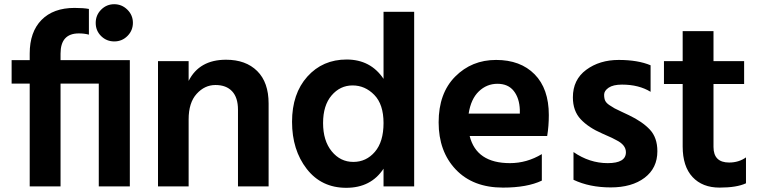

<svg xmlns="http://www.w3.org/2000/svg" viewBox="-20 -855 3602 912"><path d="M35.2 -458V-569.3H121.1V-600.6Q121.1 -703.1 177.2 -760.3Q233.4 -817.4 334 -817.4Q377 -817.4 402.3 -812.5V-690.4Q380.9 -696.3 354.5 -696.3Q267.6 -696.3 267.6 -600.6V-569.3H596.7V30.3H449.2V-458H267.6V30.3H121.1V-458ZM460.4 -683.6Q434.6 -709 434.6 -746.1Q434.6 -783.2 460.4 -809.1Q486.3 -835 522.5 -835Q558.6 -835 585 -809.1Q611.3 -783.2 611.3 -746.6Q611.3 -710 585.4 -684.1Q559.6 -658.2 522.9 -658.2Q486.3 -658.2 460.4 -683.6Z M730.5 30.3V-564.5H876V-470.7Q926.8 -571.3 1053.7 -571.3Q1147.5 -571.3 1201.7 -517.6Q1255.9 -463.9 1255.9 -363.3V30.3H1110.4V-334Q1110.4 -391.6 1082.5 -421.4Q1054.7 -451.2 1003.4 -451.2Q952.1 -451.2 914.1 -409.2Q876 -367.2 876 -288.1V30.3Z M1801.8 -480.5V-798.8H1947.3V30.3H1801.8V-53.7Q1742.2 37.1 1624.5 37.1Q1506.8 37.1 1437 -52.7Q1367.2 -142.6 1367.2 -276.4Q1367.2 -410.2 1439.9 -491.2Q1512.7 -572.3 1626.5 -572.3Q1740.2 -572.3 1801.8 -480.5ZM1555.2 -401.9Q1514.6 -354.5 1514.6 -270.5Q1514.6 -186.5 1555.7 -136.2Q1596.7 -85.9 1658.2 -85.9Q1719.7 -85.9 1760.7 -133.8Q1801.8 -181.6 1801.8 -270.5Q1801.8 -359.4 1757.8 -404.3Q1713.9 -449.2 1654.8 -449.2Q1595.7 -449.2 1555.2 -401.9Z M2586.9 -308.6Q2586.9 -255.9 2579.1 -209H2210.9Q2243.2 -80.1 2402.3 -80.1Q2482.4 -80.1 2553.7 -123V2.9Q2484.4 36.1 2369.1 36.1Q2226.6 36.1 2145 -49.8Q2063.5 -135.7 2063.5 -273.9Q2063.5 -412.1 2142.1 -491.2Q2220.7 -570.3 2336.4 -570.3Q2452.1 -570.3 2519.5 -502Q2586.9 -433.6 2586.9 -308.6ZM2206.1 -315.4H2449.2V-333Q2447.3 -388.7 2420.4 -422.9Q2393.6 -457 2342.8 -457Q2292 -457 2254.4 -420.9Q2216.8 -384.8 2206.1 -315.4Z M2701.2 -392.6Q2701.2 -476.6 2764.6 -523.4Q2828.1 -570.3 2918.9 -570.3Q3009.8 -570.3 3070.3 -544.9V-418.9Q3014.6 -453.1 2934.6 -453.1Q2892.6 -453.1 2871.1 -438.5Q2849.6 -423.8 2849.6 -405.3Q2849.6 -386.7 2855 -376Q2860.4 -365.2 2875 -355.5Q2889.6 -345.7 2899.4 -340.3Q2909.2 -335 2933.6 -323.7Q2958 -312.5 2967.8 -307.6Q3031.2 -277.3 3066.9 -239.3Q3102.5 -201.2 3102.5 -136.7Q3102.5 -56.6 3042 -10.7Q2981.4 35.2 2880.9 35.2Q2780.3 35.2 2704.1 -1V-132.8Q2780.3 -80.1 2866.7 -80.1Q2953.1 -80.1 2953.1 -131.8Q2953.1 -167 2907.2 -189.5L2886.7 -200.2Q2875 -206.1 2840.8 -220.7Q2775.4 -249 2738.3 -288.6Q2701.2 -328.1 2701.2 -392.6Z M3133.8 -456.1V-564.5H3222.7V-707H3369.1V-564.5H3514.6V-456.1H3369.1V-157.2Q3369.1 -83 3443.4 -83Q3489.3 -83 3523.4 -107.4V15.6Q3479.5 36.1 3397.9 36.1Q3316.4 36.1 3269.5 -14.2Q3222.7 -64.5 3222.7 -159.2V-456.1Z"/></svg>

Font: GenEi M Gothic v2 Bold
Style: Regular
Weight: 700
Version: Version 2.0